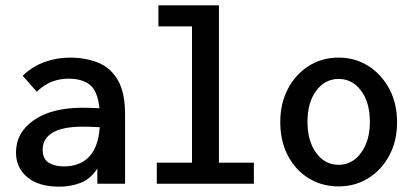

<svg xmlns="http://www.w3.org/2000/svg" viewBox="-20 -689 1540 720"><path d="M202 11Q125 11 82.5 -24.5Q40 -60 40 -117Q40 -192 107 -238.5Q174 -285 290 -285Q303 -285 319 -284.5Q335 -284 353 -283Q346 -348 317 -371Q288 -394 237 -394Q205 -394 175.5 -383Q146 -372 118 -345L65 -405Q103 -441 148.5 -457Q194 -473 242 -473Q301 -473 348 -454Q395 -435 422 -388.5Q449 -342 449 -259V0H345V-57Q319 -17 281.5 -3Q244 11 202 11ZM140 -128Q140 -93 162.5 -79Q185 -65 219 -65Q280 -65 314.5 -101.5Q349 -138 354 -212Q338 -213 321 -213.5Q304 -214 291 -214Q214 -214 177 -191.5Q140 -169 140 -128Z M568 0V-79H700V-590H574V-669H801V-79H932V0Z M1250 10Q1187 10 1137.5 -20.5Q1088 -51 1059.5 -105.5Q1031 -160 1031 -231Q1031 -301 1059.5 -355.5Q1088 -410 1137.5 -441.5Q1187 -473 1250 -473Q1312 -473 1361.5 -441.5Q1411 -410 1440 -355.5Q1469 -301 1469 -231Q1469 -160 1440 -106Q1411 -52 1361.5 -21Q1312 10 1250 10ZM1250 -71Q1301 -71 1334 -116Q1367 -161 1367 -232Q1367 -305 1334 -349Q1301 -393 1250 -393Q1199 -393 1166 -349Q1133 -305 1133 -232Q1133 -161 1165.5 -116Q1198 -71 1250 -71Z"/></svg>

Font: Inconsolata SemiBold
Style: Regular
Weight: 600
Monospace: yes
Designer: Raph Levien, Cyreal, Brenton Simpson
Foundry: Raph Levien, Cyreal, Google
Version: Version 3.100; ttfautohint (v1.8.4.7-5d5b)